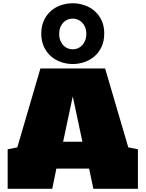

<svg xmlns="http://www.w3.org/2000/svg" viewBox="-20 -1177 908 1197"><path d="M629.9 -968.3Q629.9 -920.4 613 -884.8Q596.2 -849.1 568.6 -825.4Q541 -801.8 505.6 -789.8Q470.2 -777.8 433.1 -777.8Q396.5 -777.8 361.3 -789.8Q326.2 -801.8 298.6 -825.4Q271 -849.1 254.2 -884.8Q237.3 -920.4 237.3 -968.3Q237.3 -1015.1 254.2 -1050.5Q271 -1085.9 298.3 -1109.6Q325.7 -1133.3 361.1 -1145Q396.5 -1156.7 433.1 -1156.7Q469.7 -1156.7 505.1 -1145Q540.5 -1133.3 568.4 -1109.6Q596.2 -1085.9 613 -1050.5Q629.9 -1015.1 629.9 -968.3ZM518.1 -965.8Q518.1 -989.3 510.7 -1007.1Q503.4 -1024.9 491.5 -1036.9Q479.5 -1048.8 464.4 -1054.9Q449.2 -1061 433.1 -1061Q417.5 -1061 402.3 -1055.2Q387.2 -1049.3 375.5 -1037.4Q363.8 -1025.4 356.4 -1007.6Q349.1 -989.7 349.1 -965.8Q349.1 -941.4 356.4 -923.6Q363.8 -905.8 375.5 -893.6Q387.2 -881.3 402.3 -875.5Q417.5 -869.6 433.6 -869.6Q449.7 -869.6 464.8 -875.7Q480 -881.8 491.7 -893.8Q503.4 -905.8 510.7 -923.8Q518.1 -941.9 518.1 -965.8ZM562 0 535.6 -126H331.5L305.7 0H27.8V-246.1L87.9 -258.3L231.9 -750H635.3L779.8 -258.3L839.8 -246.1V0ZM373.5 -293.5H493.7L433.6 -576.2Z"/></svg>

Font: Holtwood One SC
Style: Regular
Weight: 400
Version: Version 1.000